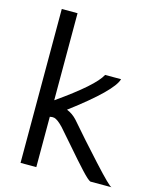

<svg xmlns="http://www.w3.org/2000/svg" viewBox="-121 -904 811 988"><g transform="rotate(15 284.5 -410.0)"><path d="M568.8 0H456.1Q443.8 -3.9 406 -44.7Q368.2 -85.4 312.3 -150.4Q256.3 -215.3 240.2 -232.9Q210.4 -264.2 191.9 -269Q181.6 -271.5 168 -268.1V0H84V-819.8H168V-356Q355 -486.8 387.2 -549.8H472.2Q455.1 -484.9 244.1 -326.2Q274.9 -314.5 299.8 -287.1Q371.1 -204.1 464.4 -102.1Q557.6 0 568.8 0Z"/></g></svg>

Font: Junction Regular
Style: Regular
Weight: 500
Designer: Caroline Hadilaksono
Foundry: Caroline Hadilaksono
Version: Version 1.056